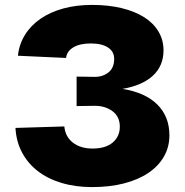

<svg xmlns="http://www.w3.org/2000/svg" viewBox="-20 -746 752 782"><path d="M355 16Q287 16 230.5 -1Q174 -18 133.5 -49.5Q93 -81 69.5 -125.5Q46 -170 43 -225L242 -231Q246 -189 277 -165Q308 -141 357 -141Q410 -141 439 -165.5Q468 -190 468 -230Q468 -272 437 -294Q406 -316 363 -315L292 -314V-434L363 -433Q397 -432 421 -450.5Q445 -469 445 -506Q445 -536 420 -552.5Q395 -569 350 -569Q305 -569 278.5 -553Q252 -537 249 -510L53 -519Q58 -566 82 -604.5Q106 -643 145.5 -670Q185 -697 238 -711.5Q291 -726 355 -726Q421 -726 475 -713Q529 -700 567 -676Q605 -652 625.5 -617.5Q646 -583 646 -541Q646 -478 603 -438Q560 -398 479 -384Q572 -369 621 -320Q670 -271 670 -195Q670 -147 647.5 -108Q625 -69 584 -41.5Q543 -14 485 1Q427 16 355 16Z"/></svg>

Font: Geist Black
Style: Regular
Weight: 400
Designer: Basement.studio, Andrés Briganti, Mateo Zaragoza
Foundry: Basement.studio, Vercel, Andrés Briganti, Guido Ferreyra, Mateo Zaragoza
Version: Version 1.401